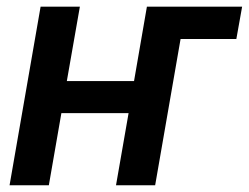

<svg xmlns="http://www.w3.org/2000/svg" viewBox="-20 -548 736 568"><path d="M177.7 -308.1H376.5L414.6 -528.3H696.3L679.2 -432.6H514.2L439 0H323.2L360.4 -213.4H161.6L124.5 0H8.3L100.1 -528.3H216.3Z"/></svg>

Font: Roboto Medium
Style: Italic
Weight: 500
Italic angle: -12°
Designer: Google
Version: Version 2.134; 2016